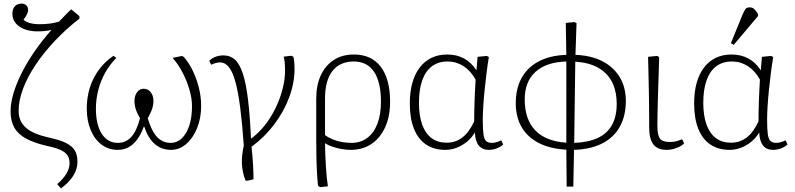

<svg xmlns="http://www.w3.org/2000/svg" viewBox="-20 -822 4437 1071"><path d="M320 229 299 205Q333 176 350.5 146.5Q368 117 368 88Q368 62 356.5 44.5Q345 27 318 14.5Q291 2 242 -8Q169 -25 124.5 -49.5Q80 -74 59.5 -111Q39 -148 39 -201Q39 -247 55 -301Q71 -355 100.5 -414Q130 -473 172 -534Q214 -595 267 -655Q249 -651 230.5 -649Q212 -647 191 -647Q127 -647 88 -674Q49 -701 49 -746Q49 -772 63 -787Q77 -802 100 -802Q117 -802 127 -792Q137 -782 137 -766Q137 -756 130.5 -742.5Q124 -729 111 -712Q123 -700 146.5 -693.5Q170 -687 200 -687Q230 -687 258.5 -690.5Q287 -694 310 -702Q325 -717 334.5 -727.5Q344 -738 354 -747.5Q364 -757 377 -770L423 -732V-718Q347 -659 285 -593Q223 -527 178 -459.5Q133 -392 108.5 -327Q84 -262 84 -205Q84 -175 93.5 -152Q103 -129 123.5 -110.5Q144 -92 175.5 -78.5Q207 -65 251 -55Q313 -42 348 -24.5Q383 -7 397.5 17.5Q412 42 412 81Q412 121 389 158Q366 195 320 229Z M637 14Q586 14 547 -15Q508 -44 486 -96.5Q464 -149 464 -217Q464 -279 481.5 -334Q499 -389 532.5 -434Q566 -479 613 -511L629 -499Q592 -462 567 -417Q542 -372 528.5 -321Q515 -270 515 -215Q515 -127 547.5 -76Q580 -25 637 -25Q682 -25 712.5 -58.5Q743 -92 761 -163Q751 -180 744 -195.5Q737 -211 733.5 -227Q730 -243 730 -258Q730 -288 744.5 -307.5Q759 -327 781 -327Q805 -327 820.5 -308Q836 -289 836 -257Q836 -248 834.5 -240Q833 -232 831 -223Q829 -214 825 -205Q821 -196 816 -185Q811 -174 804 -163Q825 -91 856 -58Q887 -25 932 -25Q968 -25 994.5 -50.5Q1021 -76 1036 -122Q1051 -168 1051 -230Q1051 -272 1037 -321Q1023 -370 998.5 -417Q974 -464 943 -499L995 -510L1006 -504Q1036 -469 1057 -424Q1078 -379 1090 -330Q1102 -281 1102 -231Q1102 -163 1079.5 -107.5Q1057 -52 1019 -19Q981 14 934 14Q881 14 843.5 -18.5Q806 -51 785 -115H782Q767 -74 745.5 -44.5Q724 -15 697 -0.5Q670 14 637 14Z M1350 186Q1341 164 1336 141Q1331 118 1329.5 93.5Q1328 69 1331 43Q1334 17 1340 -10Q1331 -136 1319.5 -224.5Q1308 -313 1292.5 -368Q1277 -423 1256 -448.5Q1235 -474 1208 -474Q1187 -474 1158 -461L1147 -483Q1163 -498 1183 -505.5Q1203 -513 1227 -513Q1264 -513 1290 -490Q1316 -467 1334 -413Q1352 -359 1363 -270Q1374 -181 1380 -50H1382Q1421 -78 1455.5 -121Q1490 -164 1515.5 -216Q1541 -268 1555.5 -322.5Q1570 -377 1570 -428Q1570 -453 1568 -474.5Q1566 -496 1562 -506L1604 -511L1616 -506Q1620 -493 1621.5 -475.5Q1623 -458 1623 -439Q1623 -360 1593.5 -280Q1564 -200 1510.5 -129Q1457 -58 1383 -3Q1386 22 1388 47.5Q1390 73 1391.5 97Q1393 121 1393.5 141.5Q1394 162 1394 178Q1383 181 1375 183Q1367 185 1361.5 185.5Q1356 186 1350 186Z M1767 222 1754 215Q1751 188 1748.5 146.5Q1746 105 1745 56.5Q1744 8 1744 -39V-271Q1744 -347 1769.5 -402Q1795 -457 1842 -487.5Q1889 -518 1954 -518Q2052 -518 2104 -449.5Q2156 -381 2156 -254Q2156 -173 2128.5 -112.5Q2101 -52 2052 -19Q2003 14 1936 14Q1912 14 1884 9Q1856 4 1832 -4.5Q1808 -13 1795 -22H1793Q1793 6 1794.5 39.5Q1796 73 1798 107.5Q1800 142 1803 170.5Q1806 199 1809 217ZM1941 -25Q1992 -25 2029 -53Q2066 -81 2085.5 -132.5Q2105 -184 2105 -255Q2105 -364 2066.5 -421.5Q2028 -479 1954 -479Q1876 -479 1834.5 -426Q1793 -373 1793 -272V-68Q1811 -55 1835 -45Q1859 -35 1886 -30Q1913 -25 1941 -25Z M2464 14Q2401 14 2356.5 -16Q2312 -46 2289 -104Q2266 -162 2266 -245Q2266 -373 2321.5 -445.5Q2377 -518 2475 -518Q2527 -518 2568 -496Q2609 -474 2636 -432H2638L2644 -505L2695 -510L2707 -504Q2700 -463 2694 -414.5Q2688 -366 2683 -317.5Q2678 -269 2675.5 -226.5Q2673 -184 2673 -154Q2673 -100 2677 -72.5Q2681 -45 2692 -35Q2703 -25 2725 -25Q2735 -25 2748 -28.5Q2761 -32 2776 -39L2787 -16Q2773 -3 2751.5 5.5Q2730 14 2706 14Q2670 14 2650.5 -10.5Q2631 -35 2629 -82H2628Q2612 -54 2585.5 -32Q2559 -10 2527.5 2Q2496 14 2464 14ZM2471 -26Q2521 -26 2559 -55Q2597 -84 2625 -145Q2625 -168 2625.5 -195Q2626 -222 2627 -252Q2628 -282 2629.5 -314Q2631 -346 2633 -378Q2605 -428 2565 -453.5Q2525 -479 2477 -479Q2425 -479 2389.5 -452.5Q2354 -426 2335.5 -374.5Q2317 -323 2317 -249Q2317 -177 2335 -127Q2353 -77 2387.5 -51.5Q2422 -26 2471 -26Z M3141 219 3139 13Q3049 8 2986 -24Q2923 -56 2890 -112.5Q2857 -169 2857 -247Q2857 -329 2890 -388Q2923 -447 2986 -480Q3049 -513 3139 -516L3136 -694L3184 -699L3196 -693L3190 -516Q3277 -513 3340 -480.5Q3403 -448 3437 -391.5Q3471 -335 3471 -259Q3471 -175 3437 -114.5Q3403 -54 3338.5 -21.5Q3274 11 3182 14L3178 219ZM3139 -26V-479Q3028 -476 2967.5 -421.5Q2907 -367 2907 -268Q2907 -156 2965.5 -95Q3024 -34 3139 -26ZM3183 -25Q3262 -28 3314.5 -52.5Q3367 -77 3393.5 -124.5Q3420 -172 3420 -241Q3420 -314 3394 -364.5Q3368 -415 3317 -444Q3266 -473 3189 -478Z M3699 14Q3648 14 3624.5 -16.5Q3601 -47 3601 -114Q3601 -138 3601 -169.5Q3601 -201 3600.5 -236Q3600 -271 3599.5 -307.5Q3599 -344 3598 -379.5Q3597 -415 3596.5 -447Q3596 -479 3595 -505L3645 -510L3657 -504Q3656 -466 3654.5 -422Q3653 -378 3651.5 -332.5Q3650 -287 3649 -245Q3648 -203 3647.5 -171Q3647 -139 3647 -121Q3647 -67 3661.5 -48.5Q3676 -30 3717 -30Q3734 -30 3747.5 -33Q3761 -36 3785 -45L3796 -23Q3787 -12 3771 -4Q3755 4 3736.5 9Q3718 14 3699 14Z M4050 14Q3987 14 3942.5 -16Q3898 -46 3875 -104Q3852 -162 3852 -245Q3852 -373 3907.5 -445.5Q3963 -518 4061 -518Q4113 -518 4154 -496Q4195 -474 4222 -432H4224L4230 -505L4281 -510L4293 -504Q4286 -463 4280 -414.5Q4274 -366 4269 -317.5Q4264 -269 4261.5 -226.5Q4259 -184 4259 -154Q4259 -100 4263 -72.5Q4267 -45 4278 -35Q4289 -25 4311 -25Q4321 -25 4334 -28.5Q4347 -32 4362 -39L4373 -16Q4359 -3 4337.5 5.5Q4316 14 4292 14Q4256 14 4236.5 -10.5Q4217 -35 4215 -82H4214Q4198 -54 4171.5 -32Q4145 -10 4113.5 2Q4082 14 4050 14ZM4057 -26Q4107 -26 4145 -55Q4183 -84 4211 -145Q4211 -168 4211.5 -195Q4212 -222 4213 -252Q4214 -282 4215.5 -314Q4217 -346 4219 -378Q4191 -428 4151 -453.5Q4111 -479 4063 -479Q4011 -479 3975.5 -452.5Q3940 -426 3921.5 -374.5Q3903 -323 3903 -249Q3903 -177 3921 -127Q3939 -77 3973.5 -51.5Q4008 -26 4057 -26ZM4073 -572 4057 -581 4121 -738Q4130 -759 4137 -770Q4144 -781 4162 -781Q4176 -781 4186 -772.5Q4196 -764 4208 -745V-732Z"/></svg>

Font: Literata 18pt ExtraLight
Style: Regular
Weight: 250
Designer: Latin by Veronika Burian and Jose Scaglione. Greek by Irene Vlachou. Cyrillic by Vera Evstafieva.
Foundry: TypeTogether
Version: Version 3.103;gftools[0.9.29]